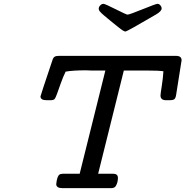

<svg xmlns="http://www.w3.org/2000/svg" viewBox="-20 -980 966 1000"><path d="M190.9 -478Q190.9 -481.9 252.9 -666Q256.8 -679.2 263.9 -684.1Q271 -689 285.2 -689H897Q925.8 -689 925.8 -666Q925.8 -661.1 897 -483.9Q894 -466.8 886.5 -462.4Q878.9 -458 863.8 -458H845.2Q816.4 -458 815.9 -481.9Q815.9 -490.7 822.5 -532Q829.1 -573.2 831.1 -608.9Q806.2 -612.8 735.8 -612.8H625L491.2 -75.2H568.8Q593.8 -75.2 594.2 -54.2Q594.2 -29.3 583 -11.2Q577.1 0 557.1 0H306.2Q272.9 0 272.9 -21Q276.9 -62 290 -70.8Q294.9 -74.7 308.1 -75.2H395L528.8 -612.8H452.1Q448.2 -612.8 440.2 -613.3Q432.1 -613.8 429.2 -613.8Q359.4 -613.8 321.8 -606.9Q308.6 -580.1 296.4 -545.7Q284.2 -511.2 276.6 -490.2Q269 -469.2 264.2 -463.9Q257.3 -458 244.1 -458H223.1Q190.9 -458 190.9 -478ZM494.1 -934.1Q494.1 -943.8 502 -951.9Q509.8 -960 519 -960Q526.9 -960 582.5 -931.9Q638.2 -903.8 644 -903.8Q653.8 -903.8 722.9 -931.9Q792 -960 799.8 -960Q808.6 -960 815.2 -952.4Q821.8 -944.8 821.8 -936Q821.8 -921.9 793 -904.8Q641.1 -815.9 633.8 -815.9H632.8Q624 -815.9 597.2 -837.9Q582 -850.1 565.9 -863Q549.8 -876 541 -883.5Q532.2 -891.1 523.2 -898.4Q514.2 -905.8 509.5 -910.4Q504.9 -915 501 -919.4Q497.1 -923.8 495.6 -927.5Q494.1 -931.2 494.1 -934.1Z"/></svg>

Font: CMU Concrete
Style: BoldItalic
Weight: 700
Italic angle: -14.04°
Version: Version 0.7.0